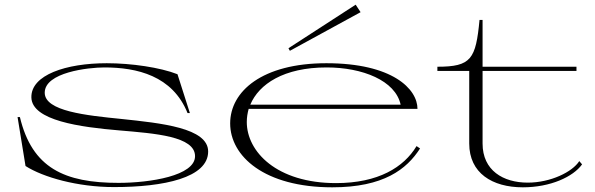

<svg xmlns="http://www.w3.org/2000/svg" viewBox="-20 -785 2543 820"><path d="M467 14C680 14 869 -26 869 -138C869 -239 668 -259 498 -277C349 -292 171 -310 171 -389C171 -476 357 -497 426 -497C564 -497 717 -462 781 -302H791L738 -468C664 -497 541 -515 436 -515C262 -515 112 -465 114 -369C116 -270 323 -242 490 -228C642 -215 813 -203 813 -118C813 -34 620 -4 486 -4C256 -4 117 -67 65 -285H55L89 -76C164 -28 311 14 467 14Z M1399 15C1618 15 1717 -62 1774 -151L1759 -161C1705 -71 1596 -3 1415 -3C1162 -3 1034 -137 1034 -264C1034 -283 1037 -302 1042 -320H1763C1763 -405 1656 -515 1374 -515C1100 -515 963 -395 963 -258C963 -118 1109 15 1399 15ZM1520 -733 1499 -765 1212 -579 1218 -568ZM1049 -338C1086 -426 1192 -497 1375 -497C1528 -497 1669 -441 1691 -338Z M1848 -482H1984V-172C1984 -46 2082 15 2213 15C2331 15 2428 -30 2466 -83L2454 -97C2425 -51 2332 -5 2234 -5C2129 -5 2041 -57 2041 -172V-482H2442V-500H2041V-700H2028C2012 -533 1993 -500 1848 -500Z"/></svg>

Font: Sprat Extended Light
Style: Regular
Weight: 300
Width: 9
Designer: Ethan Nakache
Foundry: Collletttivo
Version: Version 2.000;Glyphs 3.2 (3217)